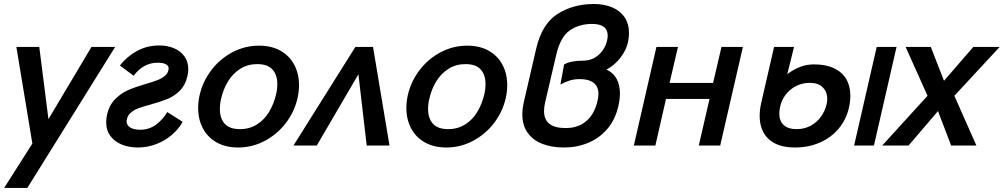

<svg xmlns="http://www.w3.org/2000/svg" viewBox="-20 -720 4966 950"><path d="M0.5 210 140.1 -9.8 61 -487.8H174.3L219.7 -130.4L432.6 -487.8H549.8L115.2 210Z M505.4 -115.2Q505.4 -133.3 509.8 -153.8Q521 -200.7 550.3 -230Q579.6 -259.3 614 -274.2Q648.4 -289.1 701.2 -304.7Q736.8 -314.9 757.8 -323Q778.8 -331.1 794.2 -343.3Q809.6 -355.5 813.5 -373.5Q814.5 -379.4 814.5 -381.3Q814.5 -395.5 800 -402.6Q785.6 -409.7 759.8 -409.7Q689.9 -409.7 641.1 -345.2L573.2 -396Q608.4 -440.9 658.2 -468Q708 -495.1 768.1 -495.1Q807.6 -495.1 840.1 -481.7Q872.6 -468.3 892.1 -441.9Q911.6 -415.5 911.6 -377.9Q911.6 -361.3 907.2 -342.3Q897 -298.3 869.6 -271.2Q842.3 -244.1 809.6 -230.7Q776.9 -217.3 726.1 -203.1Q688.5 -192.9 666.7 -185.1Q645 -177.2 628.7 -163.8Q612.3 -150.4 607.9 -129.9Q606.4 -125 606.4 -119.6Q606.4 -100.6 624 -89.4Q641.6 -78.1 674.3 -78.1Q718.8 -78.1 753.2 -104.2Q787.6 -130.4 807.6 -165.5L883.8 -117.2Q863.8 -81.1 829.8 -52.2Q795.9 -23.4 752.4 -6.8Q709 9.8 662.1 9.8Q619.6 9.8 584 -4.2Q548.3 -18.1 526.9 -46.4Q505.4 -74.7 505.4 -115.2Z M960.4 -185.5Q960.4 -218.8 968.3 -252Q983.9 -318.4 1026.4 -373.8Q1068.8 -429.2 1130.4 -461.7Q1191.9 -494.1 1261.7 -494.1Q1323.2 -494.1 1367.9 -469Q1412.6 -443.8 1436 -399.4Q1459.5 -355 1459.5 -298.8Q1459.5 -265.6 1451.7 -232.4Q1436 -165.5 1393.6 -110.4Q1351.1 -55.2 1289.6 -22.7Q1228 9.8 1158.2 9.8Q1096.7 9.8 1052 -15.4Q1007.3 -40.5 983.9 -85Q960.4 -129.4 960.4 -185.5ZM1345.7 -252Q1352.1 -277.8 1352.1 -304.2Q1352.1 -349.6 1328.1 -376.2Q1304.2 -402.8 1252.9 -402.8Q1206.1 -402.8 1169.4 -379.9Q1132.8 -356.9 1108.9 -318.4Q1085 -279.8 1074.2 -232.4Q1067.9 -206.5 1067.9 -180.2Q1067.9 -134.8 1091.8 -107.9Q1115.7 -81.1 1167 -81.1Q1214.4 -81.1 1251 -104Q1287.6 -127 1311 -165.8Q1334.5 -204.6 1345.7 -252Z M1432.1 0 1738.3 -487.8H1825.7L1907.2 0H1794.4L1753.4 -352.5L1547.4 0Z M1990.7 -185.5Q1990.7 -218.8 1998.5 -252Q2014.2 -318.4 2056.6 -373.8Q2099.1 -429.2 2160.6 -461.7Q2222.2 -494.1 2292 -494.1Q2353.5 -494.1 2398.2 -469Q2442.9 -443.8 2466.3 -399.4Q2489.7 -355 2489.7 -298.8Q2489.7 -265.6 2481.9 -232.4Q2466.3 -165.5 2423.8 -110.4Q2381.3 -55.2 2319.8 -22.7Q2258.3 9.8 2188.5 9.8Q2127 9.8 2082.3 -15.4Q2037.6 -40.5 2014.2 -85Q1990.7 -129.4 1990.7 -185.5ZM2376 -252Q2382.3 -277.8 2382.3 -304.2Q2382.3 -349.6 2358.4 -376.2Q2334.5 -402.8 2283.2 -402.8Q2236.3 -402.8 2199.7 -379.9Q2163.1 -356.9 2139.2 -318.4Q2115.2 -279.8 2104.5 -232.4Q2098.1 -206.5 2098.1 -180.2Q2098.1 -134.8 2122.1 -107.9Q2146 -81.1 2197.3 -81.1Q2244.6 -81.1 2281.2 -104Q2317.9 -127 2341.3 -165.8Q2364.7 -204.6 2376 -252Z M2564.5 -154.3Q2564.5 -182.1 2571.8 -214.8L2632.8 -478.5Q2661.1 -601.1 2738 -650.6Q2814.9 -700.2 2918.9 -700.2Q2969.7 -700.2 3009 -683.6Q3048.3 -667 3070.3 -634.5Q3092.3 -602.1 3092.3 -556.6Q3092.3 -534.2 3086.4 -507.8Q3078.1 -471.7 3050.3 -435.1Q3022.5 -398.4 2981 -375.5Q3014.2 -360.8 3030.8 -330.1Q3047.4 -299.3 3047.4 -256.8Q3047.4 -229.5 3039.6 -195.3Q3024.4 -128.4 2985.4 -82.5Q2946.3 -36.6 2890.6 -13.4Q2835 9.8 2770 9.8Q2709.5 9.8 2663.1 -8.3Q2616.7 -26.4 2590.6 -63.2Q2564.5 -100.1 2564.5 -154.3ZM2936.5 -220.7Q2940.9 -239.7 2940.9 -254.9Q2940.9 -292 2917.2 -310.3Q2893.6 -328.6 2849.1 -328.6Q2822.3 -328.6 2800.8 -322.3Q2779.3 -315.9 2752.9 -301.8L2771 -400.9Q2802.7 -419.9 2866.7 -419.9Q2911.1 -420.4 2942.6 -449Q2974.1 -477.5 2983.9 -520Q2986.8 -533.2 2986.8 -543.9Q2986.8 -601.6 2909.7 -601.6Q2844.7 -601.6 2798.6 -569.1Q2752.4 -536.6 2731.9 -447.3L2676.8 -211.4Q2671.9 -189.9 2671.9 -170.4Q2671.9 -86.4 2778.3 -86.4Q2841.8 -86.4 2881.8 -121.6Q2921.9 -156.7 2936.5 -220.7Z M3116.2 0 3228 -487.8H3334.5L3293 -309.6H3508.3L3549.8 -487.8H3655.8L3543.5 0H3437.5L3490.7 -230.5H3275.4L3222.7 0Z M3738.8 -147Q3738.8 -177.7 3746.6 -211.9L3810.1 -487.8H3908.7L3875.5 -353Q3906.2 -376.5 3938.5 -388.9Q3970.7 -401.4 4007.8 -401.4Q4065.9 -401.4 4106.2 -382.6Q4146.5 -363.8 4167 -328.9Q4187.5 -293.9 4187.5 -246.1Q4187.5 -217.8 4180.2 -186Q4166.5 -127 4129.2 -82.8Q4091.8 -38.6 4036.1 -14.4Q3980.5 9.8 3913.1 9.8Q3828.6 9.8 3783.7 -31.5Q3738.8 -72.8 3738.8 -147ZM4206.1 0 4317.9 -487.8H4416L4304.2 0ZM4070.3 -205.6Q4073.2 -218.3 4073.2 -230.5Q4073.2 -265.1 4051 -287.6Q4028.8 -310.1 3987.3 -310.1Q3951.7 -310.1 3921.4 -295.4Q3891.1 -280.8 3870.6 -255.6Q3850.1 -230.5 3842.3 -200.7L3838.9 -186Q3835.9 -170.9 3835.9 -157.7Q3835.9 -121.6 3857.7 -101.3Q3879.4 -81.1 3921.9 -81.1Q3959 -81.1 3989.7 -97.2Q4020.5 -113.3 4041.3 -141.6Q4062 -169.9 4070.3 -205.6Z M4345.2 0 4569.3 -246.1 4460.9 -487.8H4585.4L4650.9 -320.3L4795.9 -487.8H4926.3L4702.1 -246.1L4811 0H4686L4621.1 -170.4L4475.6 0Z"/></svg>

Font: Acari Sans SemiBold
Style: Italic
Weight: 600
Italic angle: -13°
Designer: Alfredo Marco Pradil and Stefan Peev
Foundry: Hanken Design Co.
Version: Version 1.045;January 11, 2019;FontCreator 11.5.0.2425 64-bi